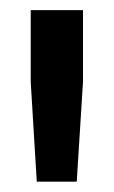

<svg xmlns="http://www.w3.org/2000/svg" viewBox="-20 -720 222 375"><path d="M142.1 -700.2V-560.1L129.9 -365.2H51.8L40 -560.1V-700.2Z"/></svg>

Font: Fivo Sans Modern Med
Style: Regular
Weight: 450
Designer: Alexander Slobzheninov
Foundry: Alexander Slobzheninov
Version: 1.0